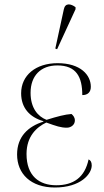

<svg xmlns="http://www.w3.org/2000/svg" viewBox="-20 -824 461 854"><path d="M234 -605 316 -783V-792C295 -808 270 -812 264 -783L226 -608ZM224 10C340 10 388 -51 388 -88C388 -103 383 -111 374 -115C357 -35 307 0 230 0C155 0 98 -41 98 -139C98 -219 144 -259 186 -279C230 -263 251 -256 277 -256C296 -256 313 -269 313 -288C313 -302 306 -310 298 -317C269 -315 235 -306 187 -291C148 -306 116 -344 116 -411C116 -487 161 -533 235 -533C320 -533 346 -481 346 -401C370 -401 384 -414 384 -438C384 -490 339 -543 236 -543C139 -543 74 -489 74 -409C74 -345 111 -303 173 -285V-283C106 -262 56 -217 56 -137C56 -51 117 10 224 10Z"/></svg>

Font: Noto Serif Display SemiCondensed ExtraLight
Style: Regular
Weight: 200
Width: 4
Designer: Monotype Design Team
Foundry: Monotype Imaging Inc.
Version: Version 2.009